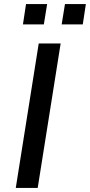

<svg xmlns="http://www.w3.org/2000/svg" viewBox="-20 -917 439 937"><path d="M57 0 169 -705H276L164 0ZM281 -798 297 -897H399L384 -798ZM92 -798 107 -897H210L194 -798Z"/></svg>

Font: Nunito Sans 7pt SemiCondensed SemiBold
Style: Italic
Weight: 600
Width: 4
Italic angle: -9°
Designer: Vernon Adams
Foundry: Vernon Adams
Version: Version 3.101;gftools[0.9.27]